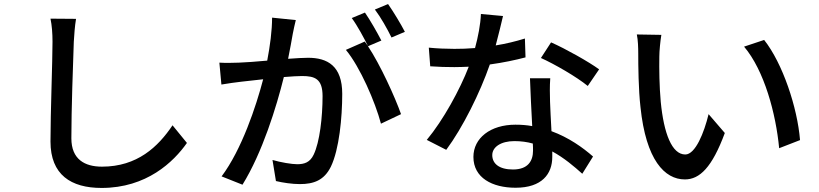

<svg xmlns="http://www.w3.org/2000/svg" viewBox="-20 -875 4040 947"><path d="M229 -783C236 -750 239 -710 239 -669C239 -573 229 -318 229 -177C229 -13 330 52 481 52C703 52 836 -76 902 -170L831 -257C760 -151 657 -53 483 -53C398 -53 332 -89 332 -193C332 -331 340 -559 344 -669C346 -704 349 -746 355 -782Z M1977 -718C1958 -755 1920 -818 1894 -855L1829 -828C1858 -790 1890 -733 1911 -690ZM1322 -788C1322 -724 1312 -649 1298 -576C1243 -571 1190 -567 1158 -566C1124 -565 1096 -564 1062 -566L1072 -458C1100 -463 1144 -469 1170 -472C1193 -475 1233 -479 1278 -484C1243 -350 1172 -137 1073 -5L1176 36C1274 -122 1344 -349 1380 -495C1417 -498 1450 -500 1470 -500C1533 -500 1571 -486 1571 -401C1571 -298 1557 -174 1527 -112C1509 -74 1481 -65 1446 -65C1419 -65 1365 -74 1324 -86L1341 18C1374 26 1421 33 1459 33C1528 33 1579 14 1612 -53C1653 -138 1668 -295 1668 -412C1668 -550 1595 -590 1500 -590C1477 -590 1441 -588 1401 -585C1410 -630 1419 -678 1424 -708C1428 -730 1434 -755 1439 -776ZM1861 -675C1841 -714 1805 -777 1780 -813L1715 -786C1743 -748 1775 -688 1795 -648C1789 -656 1784 -663 1779 -670L1686 -629C1756 -545 1831 -371 1859 -265L1958 -312C1928 -397 1855 -557 1795 -647Z M2935 -533C2886 -569 2769 -635 2698 -666L2648 -589C2715 -559 2824 -496 2879 -451ZM2569 -685C2524 -671 2475 -659 2425 -651C2440 -707 2453 -762 2461 -796L2352 -806C2350 -754 2338 -693 2323 -638C2288 -635 2254 -634 2221 -634C2181 -634 2134 -636 2095 -640L2102 -548C2142 -545 2183 -544 2221 -544C2245 -544 2268 -545 2292 -546C2249 -434 2166 -282 2085 -185L2181 -136C2262 -245 2348 -418 2396 -557C2462 -566 2523 -579 2572 -592ZM2609 -132C2609 -81 2584 -39 2510 -39C2442 -39 2408 -68 2408 -110C2408 -150 2451 -179 2517 -179C2549 -179 2580 -175 2608 -167C2609 -153 2609 -142 2609 -132ZM2594 -489C2596 -424 2601 -331 2605 -253C2578 -258 2551 -260 2522 -260C2399 -260 2315 -194 2315 -101C2315 2 2408 51 2523 51C2653 51 2704 -17 2704 -101V-128C2763 -96 2813 -53 2852 -18L2905 -103C2855 -147 2785 -197 2700 -228C2697 -284 2694 -341 2693 -373C2692 -413 2691 -447 2694 -489Z M3242 -703 3121 -705C3127 -678 3128 -637 3128 -612C3128 -552 3129 -434 3139 -347C3166 -86 3258 10 3358 10C3431 10 3492 -49 3555 -219L3475 -312C3453 -221 3410 -113 3360 -113C3294 -113 3254 -217 3239 -373C3232 -450 3231 -534 3232 -596C3232 -623 3237 -674 3242 -703ZM3749 -678 3650 -645C3750 -527 3807 -314 3823 -144L3926 -184C3913 -345 3840 -563 3749 -678Z"/></svg>

Font: Source Han Sans KR Medium
Style: Regular
Weight: 500
Designer: Ryoko NISHIZUKA (kana & ideographs); Paul D. Hunt (Latin, Greek & Cyrillic); Wenlong ZHANG (bopomofo); Sandoll Communica
Foundry: Adobe Systems Incorporated
Version: Version 1.001;PS 1.001;hotconv 1.0.78;makeotf.lib2.5.61930